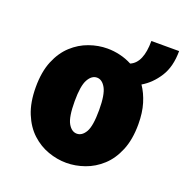

<svg xmlns="http://www.w3.org/2000/svg" viewBox="-114 -711 796 826"><g transform="rotate(20 284.0 -298.0)"><path d="M275.5 11Q233.5 11 192 -3.8Q150.5 -18.5 116.5 -49.8Q82.5 -81 62 -131Q41.5 -181 41.5 -251Q41.5 -321 62 -370.5Q82.5 -420 116.5 -451.2Q150.5 -482.5 192 -497.2Q233.5 -512 275.5 -512Q304 -512 333 -505.2Q362 -498.5 388.5 -484.5Q441 -507 441 -607H568Q568 -535.5 538.2 -488.8Q508.5 -442 465 -416.5Q486 -386 498.5 -345Q511 -304 511 -251Q511 -181 490.2 -131Q469.5 -81 435.2 -49.8Q401 -18.5 359.2 -3.8Q317.5 11 275.5 11ZM275.5 -122.5Q299.5 -122.5 315.5 -150.2Q331.5 -178 331.5 -251Q331.5 -321 315.5 -350Q299.5 -379 275.5 -379Q251.5 -379 235.5 -350.2Q219.5 -321.5 219.5 -251Q219.5 -178.5 235.5 -150.5Q251.5 -122.5 275.5 -122.5Z"/></g></svg>

Font: Trispace SemiCondensed ExtraBold
Style: Regular
Weight: 800
Width: 4
Designer: Tyler Finck
Foundry: Etcetera Type Company
Version: Version 1.210; ttfautohint (v1.8.3)